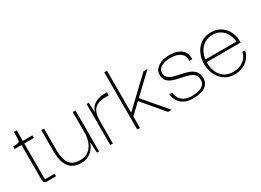

<svg xmlns="http://www.w3.org/2000/svg" viewBox="-24 -1097 2230 1641"><g transform="rotate(-30 1090.5 -276.5)"><path d="M109 0Q84 0 79.5 -16Q75 -32 75 -47V-386H102V-25H197V0ZM7 -379V-404Q35 -404 49.5 -406Q64 -408 69 -417Q74 -426 74.5 -448Q75 -470 75 -509H102V-404H197V-379Z M446 10Q409 10 381.5 0Q354 -10 335.5 -28Q317 -46 306 -71Q295 -96 290 -126.5Q285 -157 285 -192V-404H312V-192Q312 -142 323 -102Q334 -62 363 -39Q392 -16 446 -16Q497 -16 528.5 -40Q560 -64 576 -102.5Q592 -141 595 -184V-404H622V0H601L596 -103H594Q588 -84 576 -64.5Q564 -45 545.5 -28Q527 -11 502 -0.5Q477 10 446 10Z M732 0V-404H753L759 -288L758 -202V0ZM758 -202 755 -289Q758 -315 769.5 -336Q781 -357 800.5 -372Q820 -387 847 -395.5Q874 -404 908 -404H933V-374H908Q854 -374 823.5 -360Q793 -346 779 -321.5Q765 -297 761.5 -266Q758 -235 758 -202Z M1025 1H998V-563H1025ZM1140 -229 1337 2H1301L1121 -211ZM1018 -106V-143L1294 -404H1333Z M1548 10Q1500 10 1469.5 -3.5Q1439 -17 1422 -37Q1405 -57 1397 -76.5Q1389 -96 1387.5 -109.5Q1386 -123 1386 -123H1414Q1414 -122 1417 -105Q1420 -88 1432.5 -66.5Q1445 -45 1472.5 -29Q1500 -13 1549 -13Q1583 -13 1613.5 -21Q1644 -29 1663 -47.5Q1682 -66 1681 -97Q1681 -133 1660 -152Q1639 -171 1606 -180Q1573 -189 1537 -196Q1501 -203 1468.5 -214Q1436 -225 1416 -247.5Q1396 -270 1397 -311Q1398 -355 1441 -384.5Q1484 -414 1553 -414Q1575 -414 1602 -409Q1629 -404 1653.5 -390.5Q1678 -377 1693 -351.5Q1708 -326 1705 -284H1677Q1679 -318 1666 -338.5Q1653 -359 1632 -370Q1611 -381 1588 -384.5Q1565 -388 1547 -388Q1497 -388 1460 -369Q1423 -350 1423 -311Q1423 -279 1443.5 -262Q1464 -245 1496.5 -236.5Q1529 -228 1565 -221Q1601 -214 1633.5 -201.5Q1666 -189 1686.5 -165Q1707 -141 1707 -97Q1707 -58 1685.5 -34.5Q1664 -11 1628 -0.5Q1592 10 1548 10Z M1959 10Q1896 10 1854 -21Q1812 -52 1791.5 -101Q1771 -150 1772 -202Q1773 -253 1794 -299.5Q1815 -346 1856.5 -375Q1898 -404 1959 -404Q2008 -404 2046 -382Q2084 -360 2107.5 -320Q2131 -280 2135 -226Q2136 -220 2136 -213.5Q2136 -207 2136 -201H1799Q1799 -117 1840.5 -66Q1882 -15 1959 -15Q2015 -15 2056.5 -44.5Q2098 -74 2108 -125H2135Q2127 -85 2102 -54.5Q2077 -24 2040 -7Q2003 10 1959 10ZM1802 -226H2108Q2107 -249 2098 -275.5Q2089 -302 2071 -325.5Q2053 -349 2025 -364Q1997 -379 1959 -379Q1925 -379 1898 -367.5Q1871 -356 1851 -335.5Q1831 -315 1818.5 -287Q1806 -259 1802 -226Z"/></g></svg>

Font: Darker Grotesque Light Light
Style: Regular
Weight: 300
Version: Version 1.000;gftools[0.9.28]